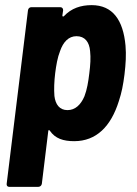

<svg xmlns="http://www.w3.org/2000/svg" viewBox="-20 -542 533 748"><path d="M469 -364C460 -464 419 -522 337 -522C295 -522 258 -510 229 -479C225 -476 223 -478 223 -482L226 -502C226 -509 222 -514 215 -514H102C95 -514 90 -509 89 -502L6 174C5 181 9 186 16 186H129C136 186 142 181 143 174L168 -31C168 -35 171 -37 174 -33C195 -2 227 8 269 8C355 8 412 -49 443 -148C454 -181 460 -212 465 -252C470 -294 472 -328 469 -364ZM309 -167C295 -134 273 -113 243 -113C212 -113 196 -135 192 -168C190 -194 191 -224 195 -257C199 -288 204 -318 214 -343C226 -378 247 -401 278 -401C311 -401 328 -378 331 -343C334 -317 332 -288 328 -257C324 -223 319 -193 309 -167Z"/></svg>

Font: Barlow Semi Condensed
Style: Bold Italic
Weight: 700
Width: 4
Italic angle: -7°
Designer: Jeremy Tribby
Foundry: Tribby Type
Version: Version 1.422;hotconv 1.0.109;makeotfexe 2.5.65596